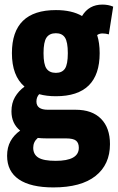

<svg xmlns="http://www.w3.org/2000/svg" viewBox="-20 -598 516 838"><path d="M224 -178Q183 -178 151 -187Q139 -174 139 -155Q139 -119 189 -119H310Q382 -119 421 -79.5Q460 -40 460 31Q460 120 397 170Q334 220 213 220Q114 220 62.5 185Q11 150 11 82Q11 45 26 18Q41 -9 68 -28Q30 -59 30 -112Q30 -148 45.5 -174.5Q61 -201 87 -220Q32 -267 32 -366Q32 -554 224 -554Q294 -554 338 -528Q368 -578 427 -578Q453 -578 474 -569L455 -448Q441 -452 427 -452Q414 -452 404 -445Q415 -411 415 -366Q415 -178 224 -178ZM224 -280Q251 -280 263.5 -298.5Q276 -317 276 -366Q276 -415 263.5 -434Q251 -453 224 -453Q196 -453 183 -434Q170 -415 170 -366Q170 -317 183 -298.5Q196 -280 224 -280ZM125 47Q125 76 147.5 90Q170 104 223 104Q324 104 324 47Q324 26 312 16Q300 6 267 6H182Q162 6 145 4Q125 21 125 47Z"/></svg>

Font: Georama SemiCondensed
Style: Bold
Weight: 700
Width: 4
Designer: Jean-Baptiste Levee
Foundry: Production Type
Version: Version 1.000